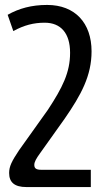

<svg xmlns="http://www.w3.org/2000/svg" viewBox="-20 -522 424 778"><path d="M348 236V166H147C125 166 119 159 119 146C119 134 127 120 143 98L242 -41C309 -138 351 -215 351 -314C351 -429 284 -502 171 -502C108 -502 57 -488 11 -462L34 -396C77 -420 117 -430 161 -430C226 -430 264 -388 264 -308C264 -228 233 -167 174 -77L57 87C27 132 17 153 17 179C17 216 38 236 87 236Z"/></svg>

Font: Noto Sans Armenian SemiCondensed
Style: Regular
Weight: 400
Width: 4
Designer: Monotype Design Team
Foundry: Monotype Imaging Inc.
Version: Version 2.008